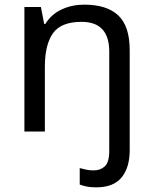

<svg xmlns="http://www.w3.org/2000/svg" viewBox="-20 -566 658 826"><path d="M394 240Q370 240 353 236.5Q336 233 323 228V157Q337 161 351 164Q365 167 383 167Q412 167 431 149.5Q450 132 450 83V-344Q450 -472 331 -472Q242 -472 207.5 -422.5Q173 -373 173 -279V0H85V-536H156L170 -463H175Q201 -505 245.5 -525.5Q290 -546 342 -546Q440 -546 489 -499.5Q538 -453 538 -350V80Q538 155 503 197.5Q468 240 394 240Z"/></svg>

Font: Noto Sans Tifinagh Ahaggar
Style: Regular
Weight: 400
Designer: JamraPatel
Foundry: JamraPatel LLC
Version: Version 2.006; ttfautohint (v1.8.4.7-5d5b)